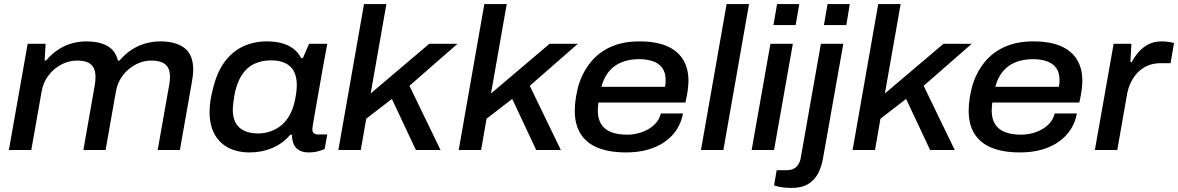

<svg xmlns="http://www.w3.org/2000/svg" viewBox="-20 -743 5835 951"><path d="M24 0 117 -526H206L201 -443H208Q237 -477 269.5 -498Q302 -519 337 -528.5Q372 -538 407 -538Q471 -538 511.5 -515.5Q552 -493 564 -443H572Q601 -477 634 -498Q667 -519 703 -528.5Q739 -538 774 -538Q851 -538 894 -505Q937 -472 937 -397Q937 -383 935 -367Q933 -351 930 -334L871 0H761L818 -322Q820 -334 821 -344Q822 -354 822 -363Q822 -394 810 -411.5Q798 -429 777.5 -436Q757 -443 729 -443Q690 -443 653 -424Q616 -405 589 -370.5Q562 -336 554 -289L503 0H393L449 -319Q451 -331 452 -341.5Q453 -352 453 -362Q453 -393 441.5 -411Q430 -429 409.5 -436Q389 -443 361 -443Q322 -443 285 -424Q248 -405 221 -370.5Q194 -336 186 -289L135 0Z M1217 12Q1156 12 1111.5 -11Q1067 -34 1042.5 -78.5Q1018 -123 1018 -189Q1018 -218 1022.5 -245.5Q1027 -273 1034 -300Q1053 -382 1091 -434.5Q1129 -487 1183 -512.5Q1237 -538 1302 -538Q1342 -538 1374.5 -529.5Q1407 -521 1432 -502.5Q1457 -484 1472 -455H1480L1511 -526H1601L1578 -401Q1570 -353 1562 -309.5Q1554 -266 1548 -230Q1542 -194 1537 -167Q1532 -140 1529.5 -123.5Q1527 -107 1527 -103Q1527 -90 1534.5 -83.5Q1542 -77 1556 -77H1601L1588 -5Q1578 0 1556.5 6Q1535 12 1508 12Q1480 12 1460.5 0.5Q1441 -11 1433 -33Q1430 -42 1428 -52.5Q1426 -63 1426 -75L1418 -76Q1381 -32 1329 -10Q1277 12 1217 12ZM1259 -82Q1292 -82 1322 -93Q1352 -104 1376.5 -125Q1401 -146 1418 -179Q1435 -212 1443 -257Q1446 -273 1447.5 -284.5Q1449 -296 1449.5 -305.5Q1450 -315 1450 -322Q1450 -363 1435.5 -390Q1421 -417 1392.5 -430.5Q1364 -444 1323 -444Q1275 -444 1238 -426Q1201 -408 1176.5 -369.5Q1152 -331 1141 -271Q1138 -253 1136.5 -240Q1135 -227 1134 -217.5Q1133 -208 1133 -200Q1133 -141 1165.5 -111.5Q1198 -82 1259 -82Z M1656 0 1783 -723H1894L1816 -280L2106 -526H2246L2008 -318L2162 0H2040L1921 -253L1794 -155L1767 0Z M2252 0 2379 -723H2490L2412 -280L2702 -526H2842L2604 -318L2758 0H2636L2517 -253L2390 -155L2363 0Z M3081 12Q2999 12 2942.5 -10.5Q2886 -33 2856.5 -79Q2827 -125 2827 -194Q2827 -226 2832 -257Q2837 -288 2844 -315Q2864 -383 2904.5 -433.5Q2945 -484 3005.5 -511Q3066 -538 3147 -538Q3229 -538 3282.5 -515Q3336 -492 3363 -448.5Q3390 -405 3390 -343Q3390 -325 3387 -300Q3384 -275 3375 -235H2944Q2943 -224 2942 -214.5Q2941 -205 2941 -196Q2941 -154 2958 -127.5Q2975 -101 3007.5 -88.5Q3040 -76 3087 -76Q3115 -76 3141.5 -83Q3168 -90 3191 -103Q3214 -116 3230.5 -135.5Q3247 -155 3253 -181H3363Q3355 -137 3332 -101.5Q3309 -66 3272.5 -40.5Q3236 -15 3188 -1.5Q3140 12 3081 12ZM2959 -313H3274Q3276 -323 3276.5 -331.5Q3277 -340 3277 -347Q3277 -384 3260 -407Q3243 -430 3213 -440Q3183 -450 3145 -450Q3098 -450 3060 -435Q3022 -420 2996.5 -389.5Q2971 -359 2959 -313Z M3452 0 3579 -723H3690L3563 0Z M3811 -619 3829 -723H3939L3921 -619ZM3703 0 3796 -526H3907L3814 0Z M4061 -619 4079 -723H4189L4172 -619ZM3898 188Q3884 188 3868.5 186.5Q3853 185 3838.5 182Q3824 179 3814 175L3827 100H3876Q3906 100 3923.5 84.5Q3941 69 3946 40L4046 -526H4157L4056 44Q4049 83 4032 116Q4015 149 3983 168.5Q3951 188 3898 188Z M4203 0 4330 -723H4441L4363 -280L4653 -526H4793L4555 -318L4709 0H4587L4468 -253L4341 -155L4314 0Z M5032 12Q4950 12 4893.5 -10.5Q4837 -33 4807.5 -79Q4778 -125 4778 -194Q4778 -226 4783 -257Q4788 -288 4795 -315Q4815 -383 4855.5 -433.5Q4896 -484 4956.5 -511Q5017 -538 5098 -538Q5180 -538 5233.5 -515Q5287 -492 5314 -448.5Q5341 -405 5341 -343Q5341 -325 5338 -300Q5335 -275 5326 -235H4895Q4894 -224 4893 -214.5Q4892 -205 4892 -196Q4892 -154 4909 -127.5Q4926 -101 4958.5 -88.5Q4991 -76 5038 -76Q5066 -76 5092.5 -83Q5119 -90 5142 -103Q5165 -116 5181.5 -135.5Q5198 -155 5204 -181H5314Q5306 -137 5283 -101.5Q5260 -66 5223.5 -40.5Q5187 -15 5139 -1.5Q5091 12 5032 12ZM4910 -313H5225Q5227 -323 5227.5 -331.5Q5228 -340 5228 -347Q5228 -384 5211 -407Q5194 -430 5164 -440Q5134 -450 5096 -450Q5049 -450 5011 -435Q4973 -420 4947.5 -389.5Q4922 -359 4910 -313Z M5403 0 5496 -526H5584L5579 -436H5586Q5599 -461 5619 -484.5Q5639 -508 5667.5 -523Q5696 -538 5734 -538Q5752 -538 5768 -535.5Q5784 -533 5795 -530L5778 -430H5729Q5692 -430 5663 -417Q5634 -404 5613 -381.5Q5592 -359 5579 -330Q5566 -301 5561 -268L5514 0Z"/></svg>

Font: Archivo SemiExpanded Medium
Style: Italic
Weight: 500
Width: 6
Italic angle: -10°
Designer: Hector Gatti
Foundry: Omnibus-Type
Version: Version 2.001